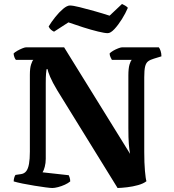

<svg xmlns="http://www.w3.org/2000/svg" viewBox="-20 -941 869 961"><path d="M242 0Q233 0 208.2 -3.2Q183.5 -6.5 152.5 -11.5Q121.5 -16.5 93.2 -22.2Q65 -28 48.5 -33Q48.5 -42 51.2 -51.5Q54 -61 57.5 -65.5L85 -69.5Q102 -72 111.5 -84.5Q121 -97 125.2 -121Q129.5 -145 129.5 -181.5V-566.5Q129.5 -600.5 135.8 -619Q142 -637.5 147 -641.5H59.5Q55.5 -646 52.2 -654.5Q49 -663 48 -673Q53.5 -679.5 66 -686.5Q78.5 -693.5 91.2 -698.8Q104 -704 109.5 -704H301L631 -171Q627 -192 624.8 -220.5Q622.5 -249 622.5 -302V-564Q622.5 -598 628.2 -617.8Q634 -637.5 640 -641.5H540Q538 -645.5 533.8 -653.5Q529.5 -661.5 528.5 -673Q533.5 -679.5 546 -686.8Q558.5 -694 571.5 -699Q584.5 -704 590 -704H775Q780 -698 784 -685.8Q788 -673.5 788 -659L750.5 -647.5Q731.5 -642 721 -633.8Q710.5 -625.5 706.2 -607.5Q702 -589.5 702 -554.5V-180.5Q702 -125 705.5 -85.5Q709 -46 713 -34Q698 -22 671.2 -14.5Q644.5 -7 616.5 -3.8Q588.5 -0.5 568.5 0L266.5 -489Q242.5 -529 231 -556.2Q219.5 -583.5 218.5 -594.5H213Q212 -588.5 210.5 -572.8Q209 -557 209 -525V-146Q209 -125 204 -106Q199 -87 193 -78.5L324 -64Q325.5 -61.5 328.5 -52.5Q331.5 -43.5 331.5 -33Q321 -24 304.5 -16.5Q288 -9 270.8 -4.5Q253.5 0 242 0ZM519 -775Q504.5 -775 470.5 -783.2Q436.5 -791.5 396.5 -804.2Q356.5 -817 322.5 -829L250.5 -782.5Q244 -785 235.8 -791.8Q227.5 -798.5 223.5 -808.5Q237 -831 256.5 -855.5Q276 -880 296 -896.8Q316 -913.5 330 -913.5Q345 -913.5 379.2 -905Q413.5 -896.5 454.2 -885Q495 -873.5 528.5 -862.5L590.5 -921Q598.5 -917.5 606 -913.2Q613.5 -909 620 -902Q608.5 -874.5 590 -845Q571.5 -815.5 552.5 -795.2Q533.5 -775 519 -775Z"/></svg>

Font: Texturina Medium
Style: Regular
Weight: 500
Designer: Guillermo Torres Carreño
Foundry: Omnibus-Type
Version: Version 1.003